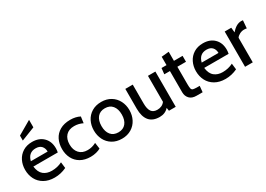

<svg xmlns="http://www.w3.org/2000/svg" viewBox="-2 -1536 3232 2329"><g transform="rotate(-30 1614.0 -371.5)"><path d="M30 -251Q30 -320 58.5 -377.5Q87 -435 141.5 -469Q196 -503 271 -503Q369 -503 427 -445.5Q485 -388 485 -292Q485 -266 479 -236H137Q147 -153 192.5 -116Q238 -79 308 -79Q387 -79 453 -113L463 -28Q383 10 297 10Q212 10 151.5 -25Q91 -60 60.5 -119Q30 -178 30 -251ZM378 -307Q378 -354 351 -384Q324 -414 270 -414Q169 -414 143 -307ZM184 -642 375 -753V-648L184 -573Z M544 -245Q544 -319 573 -377.5Q602 -436 661 -470Q720 -504 806 -504Q883 -504 940 -474L928 -386Q872 -414 810 -414Q734 -414 692.5 -369.5Q651 -325 651 -247Q651 -171 692.5 -125Q734 -79 809 -79Q872 -79 929 -110L941 -24Q917 -9 879 0.5Q841 10 801 10Q719 10 661 -23.5Q603 -57 573.5 -115Q544 -173 544 -245Z M991 -247Q991 -318 1020.5 -376.5Q1050 -435 1106.5 -469.5Q1163 -504 1240 -504Q1316 -504 1372.5 -469.5Q1429 -435 1459 -376.5Q1489 -318 1489 -247Q1489 -176 1459 -117.5Q1429 -59 1372.5 -24.5Q1316 10 1240 10Q1163 10 1106.5 -24.5Q1050 -59 1020.5 -117.5Q991 -176 991 -247ZM1382 -247Q1382 -325 1345 -370Q1308 -415 1240 -415Q1172 -415 1135 -370Q1098 -325 1098 -247Q1098 -169 1135 -124Q1172 -79 1240 -79Q1308 -79 1345 -124Q1382 -169 1382 -247Z M1574 -216V-494H1678V-230Q1678 -154 1703.5 -117Q1729 -80 1786 -80Q1819 -80 1846 -92.5Q1873 -105 1891 -130V-494H1995V0H1900L1893 -44Q1845 10 1768 10Q1670 10 1622 -48Q1574 -106 1574 -216Z M2151 -113V-411H2072L2081 -494H2151V-611L2255 -621V-494H2376V-411H2255V-166Q2255 -120 2260.5 -102.5Q2266 -85 2283 -80Q2300 -75 2347 -75H2374L2366 10H2281Q2216 10 2183.5 -25.5Q2151 -61 2151 -113Z M2423 -251Q2423 -320 2451.5 -377.5Q2480 -435 2534.5 -469Q2589 -503 2664 -503Q2762 -503 2820 -445.5Q2878 -388 2878 -292Q2878 -266 2872 -236H2530Q2540 -153 2585.5 -116Q2631 -79 2701 -79Q2780 -79 2846 -113L2856 -28Q2776 10 2690 10Q2605 10 2544.5 -25Q2484 -60 2453.5 -119Q2423 -178 2423 -251ZM2771 -307Q2771 -354 2744 -384Q2717 -414 2663 -414Q2562 -414 2536 -307Z M2966 -494H3058L3065 -425Q3131 -504 3203 -504Q3214 -504 3226 -502L3217 -393Q3201 -397 3181 -397Q3147 -397 3117 -381Q3087 -365 3074 -344V0H2966Z"/></g></svg>

Font: Cabin Medium
Style: Regular
Weight: 500
Designer: Pablo Impallari
Foundry: Pablo Impallari. http://www.impallari.com Igino Marini. http://www.ikern.com
Version: Version 2.001